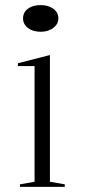

<svg xmlns="http://www.w3.org/2000/svg" viewBox="-20 -730 331 750"><path d="M139 -606Q118 -606 102.5 -613Q87 -620 78.5 -631.5Q70 -643 70 -658Q70 -674 78.5 -685.5Q87 -697 102.5 -703.5Q118 -710 139 -710Q159 -710 174.5 -703.5Q190 -697 199 -685.5Q208 -674 208 -658Q208 -643 199 -631.5Q190 -620 174.5 -613Q159 -606 139 -606ZM58 0V-10L115 -20V-472H50V-483L175 -515V-20L233 -10V0Z"/></svg>

Font: Kalnia Light
Style: Regular
Weight: 300
Designer: Frida Medrano
Foundry: Frida Medrano
Version: Version 1.105